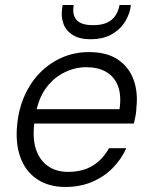

<svg xmlns="http://www.w3.org/2000/svg" viewBox="-20 -731 601 763"><path d="M240 12Q174 12 128 -18.5Q82 -49 61.5 -104.5Q41 -160 48 -233Q54 -298 78 -351.5Q102 -405 140.5 -443.5Q179 -482 228 -503Q277 -524 334 -524Q405 -524 449 -494Q493 -464 511 -414Q529 -364 522 -303Q522 -289 519 -272.5Q516 -256 512 -240H100L110 -297H455Q463 -353 448.5 -390Q434 -427 401.5 -445.5Q369 -464 323 -464Q279 -464 236.5 -443.5Q194 -423 163.5 -382Q133 -341 122 -278L118 -253Q108 -188 121.5 -142.5Q135 -97 168.5 -72.5Q202 -48 250 -48Q309 -48 349 -73Q389 -98 413 -142H482Q462 -98 427.5 -63Q393 -28 345.5 -8Q298 12 240 12ZM340 -575Q296 -575 269 -592Q242 -609 232 -637Q222 -665 227 -698L229 -711H273Q266 -673 284 -652Q302 -631 350 -631Q398 -631 423 -652Q448 -673 455 -711H500L498 -697Q491 -664 471.5 -636.5Q452 -609 419 -592Q386 -575 340 -575Z"/></svg>

Font: DM Sans 12pt Light
Style: Italic
Weight: 300
Italic angle: -10°
Version: Version 4.004;gftools[0.9.30]